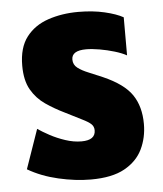

<svg xmlns="http://www.w3.org/2000/svg" viewBox="-46 -603 557 658"><g transform="rotate(-5 232.5 -274.0)"><path d="M241 14Q188 14 129.5 0.5Q71 -13 25 -40L72 -175Q88 -164 112 -151Q136 -138 164.5 -128.5Q193 -119 220 -119Q268 -119 268 -153Q268 -166 259 -174.5Q250 -183 228.5 -193.5Q207 -204 170 -223Q137 -239 107 -259.5Q77 -280 58.5 -312Q40 -344 40 -395Q40 -457 68 -493.5Q96 -530 143.5 -546Q191 -562 247 -562Q297 -562 337.5 -552.5Q378 -543 401 -530V-399Q385 -408 360 -415.5Q335 -423 309 -427.5Q283 -432 263 -432Q213 -432 213 -401Q213 -383 227.5 -372Q242 -361 264.5 -352Q287 -343 312 -332Q383 -301 410.5 -260.5Q438 -220 438 -160Q438 -113 419 -73.5Q400 -34 357 -10Q314 14 241 14Z"/></g></svg>

Font: Noto Sans Thai Cond Blk
Style: Regular
Weight: 900
Width: 3
Designer: Monotype Design Team
Foundry: Monotype Imaging Inc.
Version: Version 2.002; ttfautohint (v1.8.4.7-5d5b)